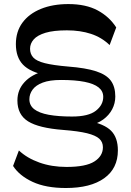

<svg xmlns="http://www.w3.org/2000/svg" viewBox="-20 -761 648 953"><path d="M306.9 172.2Q207.4 172.2 141.8 141.7Q76.1 111.2 44.9 62.7L73.8 -14.2Q114.1 23.9 175.2 45.7Q236.2 67.6 310.2 67.6Q405.9 67.6 448.3 40.6Q490.8 13.6 490.8 -30Q490.8 -55.9 472.9 -72.4Q455 -88.9 412.2 -99.6Q369.4 -110.2 293.3 -116.1Q172.6 -125.4 119.5 -158.6Q66.4 -191.7 66.4 -262.2Q66.4 -315.6 102.1 -353.8Q137.7 -392 199.1 -407.8L208.8 -387.3Q128.9 -403.4 93.8 -440.4Q58.8 -477.3 58.8 -541.9Q58.8 -604.2 91.4 -648.5Q124 -692.8 182.8 -716.8Q241.7 -740.8 319.4 -740.8Q406.3 -740.8 464.7 -709.4Q523 -678 556.9 -624.8L524.1 -537.3Q484.9 -575.4 431.7 -592.9Q378.6 -610.4 311.9 -610.4Q246 -610.4 205.8 -598.3Q165.6 -586.1 147.4 -565.4Q129.2 -544.7 129.2 -519.1Q129.2 -492.8 145.4 -475.3Q161.6 -457.8 202.8 -447.4Q244.1 -437 318.2 -430.7Q405.7 -423.9 456.9 -407.2Q508.2 -390.6 530.3 -360.4Q552.3 -330.2 552.3 -281.9Q552.3 -248.2 536.8 -218.6Q521.3 -189 492.1 -167.7Q462.9 -146.4 421 -137.8L417.4 -161.8Q498.1 -145.8 531.6 -111.8Q565.1 -77.8 565.1 -14.4Q565.1 74.9 497.3 123.6Q429.6 172.2 306.9 172.2ZM337.6 -182.6Q419.2 -182.6 455.8 -211.3Q492.4 -240 492.4 -280.2Q492.4 -308.6 469.4 -327.1Q446.4 -345.6 400 -354.8Q353.6 -364.1 283.1 -364.1Q226.8 -364.1 192.3 -351.1Q157.8 -338.1 141.8 -316.1Q125.8 -294.1 125.8 -268.3Q125.8 -237.7 150 -218.9Q174.2 -200.1 221.7 -191.3Q269.2 -182.6 337.6 -182.6Z"/></svg>

Font: Savate ExtraLight
Style: Regular
Weight: 200
Designer: Max Esnée
Foundry: Plomb Type
Version: Version 2.000